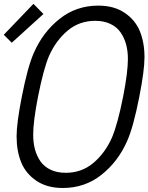

<svg xmlns="http://www.w3.org/2000/svg" viewBox="-41 -956 763 987"><path d="M130.9 -936.2 182.3 -884.1 19.5 -736.3 -21.5 -777.3ZM616.5 -653Q616.5 -694 607.1 -728.2Q597.7 -762.4 578.5 -790Q559.2 -817.7 526 -833.3Q492.8 -849 448.6 -849Q366.5 -849 306.3 -798.2Q246.1 -747.4 210.9 -668Q182.9 -602.2 154.3 -458.3Q129.6 -332 129.6 -263.7Q129.6 -222.7 138.7 -188.5Q147.8 -154.3 167 -126.6Q186.2 -99 219.4 -83.3Q252.6 -67.7 296.9 -67.7Q378.9 -67.7 439.1 -118.5Q499.3 -169.3 534.5 -248.7Q563.8 -317.7 591.8 -458.3Q616.5 -584.6 616.5 -653ZM281.9 10.4Q201.2 10.4 146.5 -26.4Q91.8 -63.2 68 -121.4Q44.3 -179.7 44.3 -255.2Q44.3 -322.3 71 -458.3Q101.6 -614.6 133.5 -685.5Q179.7 -791 265.3 -859Q350.9 -927.1 464.2 -927.1Q544.9 -927.1 599.6 -890.3Q654.3 -853.5 678.1 -795.2Q701.8 -737 701.8 -661.5Q701.8 -594.4 675.1 -458.3Q644.5 -302.1 612.6 -231.1Q566.4 -125.7 480.8 -57.6Q395.2 10.4 281.9 10.4Z"/></svg>

Font: Monoid
Style: Italic
Weight: 400
Width: 4
Italic angle: -11°
Monospace: yes
Version: Version 0.61